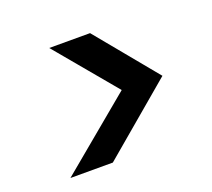

<svg xmlns="http://www.w3.org/2000/svg" viewBox="-86 -687 743 672"><g transform="rotate(-20 285.5 -350.5)"><path d="M70 -124 344 -352 156 -577H308L495 -350L228 -124Z"/></g></svg>

Font: DM Sans 16pt SemiBold
Style: Italic
Weight: 600
Italic angle: -10°
Version: Version 4.004;gftools[0.9.30]